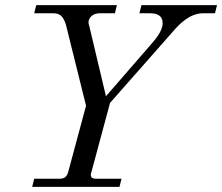

<svg xmlns="http://www.w3.org/2000/svg" viewBox="-20 -732 870 752"><path d="M106 0H448L456 -32H356C338 -32 332 -40 338 -58L411 -329L656 -607C683 -639 724 -680 775 -680H822L830 -712H534L526 -680H569C608 -680 617 -661 617 -641C617 -609 586 -575 567 -553L395 -355L329 -633C320 -654 337 -680 371 -680H430L438 -712H122L114 -680H188C215 -680 227 -669 238 -636L317 -318L247 -58C242 -40 232 -32 214 -32H114Z"/></svg>

Font: Old Standard
Style: Italic
Weight: 400
Italic angle: -15.2°
Designer: Alexey Kryukov <alexios@thessalonica.org.ru>
Version: Version 2.0